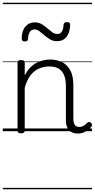

<svg xmlns="http://www.w3.org/2000/svg" viewBox="-20 -950 686 1390"><path d="M542 17Q522 17 506 10.5Q490 4 479 -8Q468 -20 462.5 -38.5Q457 -57 457 -82V-326Q457 -371 445 -403Q433 -435 406.5 -452Q380 -469 337 -469Q309 -469 282 -461Q255 -453 231.5 -435.5Q208 -418 189.5 -388Q171 -358 159 -314V-4Q159 6 152.5 10.5Q146 15 132 15Q119 15 113 10.5Q107 6 107 -4V-496Q107 -506 113 -510.5Q119 -515 132 -515Q146 -515 152.5 -510.5Q159 -506 159 -496V-405Q176 -437 197 -459Q218 -481 242.5 -494Q267 -507 292.5 -513Q318 -519 344 -519Q392 -519 429.5 -500Q467 -481 489 -440.5Q511 -400 511 -334V-94Q511 -74 515 -60Q519 -46 528.5 -38.5Q538 -31 553 -31Q563 -31 573 -34Q583 -37 593 -44.5Q603 -52 613 -62Q619 -68 625.5 -67.5Q632 -67 639 -60Q645 -54 646 -47.5Q647 -41 642 -34Q631 -19 614.5 -7Q598 5 580 11Q562 17 542 17ZM159 -650Q137 -650 137 -671Q138 -728 164 -758Q190 -788 230 -788Q260 -788 282 -775Q304 -762 322 -746Q340 -730 357.5 -717Q375 -704 395 -704Q416 -704 427.5 -721Q439 -738 440 -771Q443 -790 464 -790Q478 -790 483 -785Q488 -780 488 -768Q486 -715 462 -683.5Q438 -652 393 -652Q364 -652 342 -665Q320 -678 301.5 -694.5Q283 -711 265.5 -724Q248 -737 228 -737Q209 -737 197 -720Q185 -703 183 -669Q182 -659 177 -654.5Q172 -650 159 -650ZM0 410H646V420H0ZM0 -20H646V0H0ZM0 -505H646V-500H0ZM0 -930H646V-920H0Z"/></svg>

Font: Playwrite DE Grund Guides
Style: Regular
Weight: 400
Designer: Veronika Burian, José Scaglione
Foundry: TypeTogether
Version: Version 1.003